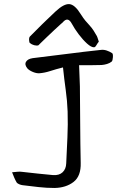

<svg xmlns="http://www.w3.org/2000/svg" viewBox="-20 -879 621 954"><path d="M293 -544Q257 -535 229.5 -526Q202 -517 176 -515Q162 -514 144.5 -521Q127 -528 117 -538Q101 -557 109 -571.5Q117 -586 142 -590Q227 -600 311.5 -611Q396 -622 481 -631Q495 -633 510 -628Q525 -623 537 -615Q542 -612 541 -595Q540 -578 535 -573Q525 -565 511.5 -561Q498 -557 485 -556Q457 -555 429 -555Q401 -555 373 -555Q374 -529 375 -502.5Q376 -476 377 -450Q378 -355 378.5 -260Q379 -165 381 -70Q383 -4 345.5 25Q308 54 251 55Q211 55 171.5 50.5Q132 46 91 41Q84 40 75.5 36.5Q67 33 63 28Q56 16 50.5 3Q45 -10 40 -23Q53 -24 66 -25.5Q79 -27 91 -25Q130 -21 168 -16.5Q206 -12 244 -9Q274 -7 291 -23Q308 -39 309 -67Q312 -132 315 -196.5Q318 -261 316 -325Q314 -379 306.5 -432.5Q299 -486 293 -544ZM447 -644Q433 -644 412.5 -662.5Q392 -681 371.5 -708Q351 -735 337 -761Q317 -799 291 -767Q293 -769 280.5 -758Q268 -747 249.5 -729.5Q231 -712 212.5 -694.5Q194 -677 182 -665Q170 -653 171 -654Q162 -651 149.5 -654.5Q137 -658 129 -665Q125 -667 124.5 -680Q124 -693 129 -698Q148 -717 161 -730Q174 -743 186.5 -755.5Q199 -768 215.5 -783.5Q232 -799 257 -823Q298 -861 325 -858.5Q352 -856 381 -809Q395 -787 404 -776.5Q413 -766 420 -758.5Q427 -751 435.5 -740.5Q444 -730 457 -707Q462 -700 464.5 -692Q467 -684 471 -672Q465 -665 459 -654.5Q453 -644 447 -644Z"/></svg>

Font: Mynerve
Style: Regular
Weight: 400
Designer: Carolina Short
Foundry: Carolina Short
Version: Version 1.000; ttfautohint (v1.8.4.7-5d5b)